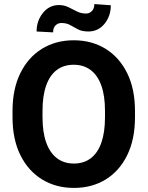

<svg xmlns="http://www.w3.org/2000/svg" viewBox="-20 -920 730 950"><path d="M647.9 -371.1V-339.4Q647.9 -231 609.6 -152.6Q571.3 -74.2 503.2 -32.2Q435.1 9.8 345.7 9.8Q256.8 9.8 188.2 -32.2Q119.6 -74.2 80.8 -152.6Q42 -231 42 -339.4V-371.1Q42 -479.5 80.6 -557.9Q119.1 -636.2 187.5 -678.5Q255.9 -720.7 344.7 -720.7Q434.1 -720.7 502.4 -678.5Q570.8 -636.2 609.4 -557.9Q647.9 -479.5 647.9 -371.1ZM499.5 -339.4V-372.1Q499.5 -446.3 481.2 -497.1Q462.9 -547.9 428.2 -573.7Q393.6 -599.6 344.7 -599.6Q295.4 -599.6 261 -573.7Q226.6 -547.9 208.5 -497.1Q190.4 -446.3 190.4 -372.1V-339.4Q190.4 -265.6 208.7 -214.6Q227.1 -163.6 261.7 -137.2Q296.4 -110.8 345.7 -110.8Q395 -110.8 429.4 -137.2Q463.9 -163.6 481.7 -214.6Q499.5 -265.6 499.5 -339.4ZM446.8 -899.9 528.3 -894Q528.3 -840.3 497.1 -802.2Q465.8 -764.2 417.5 -764.2Q386.2 -764.2 366 -774.7Q345.7 -785.2 327.6 -795.7Q309.6 -806.2 283.7 -806.2Q266.6 -806.2 254.6 -794.2Q242.7 -782.2 242.7 -759.8L161.1 -764.2Q161.1 -816.9 192.4 -856Q223.6 -895 271.5 -895Q297.4 -895 318.6 -884.5Q339.8 -874 360.4 -863.5Q380.9 -853 405.3 -853Q422.4 -853 434.6 -865.2Q446.8 -877.4 446.8 -899.9Z"/></svg>

Font: RobotoDEMO
Style: Regular
Weight: 400
Designer: Christian Robertson
Foundry: Google
Version: Version 2.136